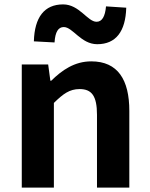

<svg xmlns="http://www.w3.org/2000/svg" viewBox="-20 -853 681 873"><path d="M79 0H225V-385C267 -426 296 -448 342 -448C397 -448 421 -417 421 -331V0H568V-349C568 -490 516 -574 395 -574C319 -574 262 -534 213 -486H209L199 -560H79ZM422 -652C507 -652 551 -710 554 -818L462 -824C458 -778 444 -754 419 -754C378 -754 341 -833 267 -833C182 -833 137 -775 134 -665L228 -660C231 -708 245 -730 270 -730C311 -730 348 -652 422 -652Z"/></svg>

Font: Noto Sans CJK KR Bold
Style: Regular
Weight: 700
Designer: Ryoko NISHIZUKA (kana & ideographs); Paul D. Hunt (Latin, Greek & Cyrillic); Wenlong ZHANG (bopomofo); Sandoll Communica
Foundry: Adobe Systems Incorporated
Version: Version 1.004;PS 1.004;hotconv 1.0.82;makeotf.lib2.5.63406